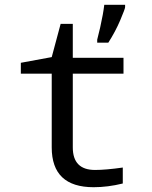

<svg xmlns="http://www.w3.org/2000/svg" viewBox="-20 -780 640 810"><path d="M498 -73.2V-5.9Q434.6 9.8 375 9.8Q198.2 9.8 198.2 -158.2V-469.2H67.9V-515.1L198.2 -539.1L235.8 -679.2H287.1V-536.1H501V-469.2H287.1V-158.2Q287.1 -63 380.9 -63Q426.3 -63 498 -73.2ZM390.1 -612.8 402.8 -665Q415.5 -721.7 419.9 -759.8H507.8V-750Q507.8 -743.2 487.3 -694.8Q466.8 -646.5 437 -600.1H390.1Z"/></svg>

Font: Droid Sans Mono
Style: Regular
Weight: 400
Monospace: yes
Foundry: Ascender Corporation
Version: Version 1.00 build 112